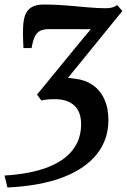

<svg xmlns="http://www.w3.org/2000/svg" viewBox="-46 -588 562 851"><path d="M-13 243 -26 190Q86.5 183 161.8 154.8Q237 126.5 275.2 78Q313.5 29.5 313.5 -37.5Q313.5 -93 282.8 -120.8Q252 -148.5 197.5 -148.5Q179.5 -148.5 164.2 -147Q149 -145.5 137.5 -142.5L118 -168.5L314.5 -408.5L356.5 -458.5Q326.5 -458.5 295.8 -458.8Q265 -459 234.2 -459Q203.5 -459 172.5 -459Q147.5 -459 132.2 -451.5Q117 -444 108.2 -425.8Q99.5 -407.5 94 -375H58Q57.5 -388 56.8 -400.2Q56 -412.5 56 -425.2Q56 -438 56 -452.5Q56 -492.5 64.5 -518Q73 -543.5 93.5 -555.8Q114 -568 149 -568Q197.5 -568 248 -563.8Q298.5 -559.5 343.8 -555.5Q389 -551.5 421 -551.5Q438.5 -551.5 451 -554.8Q463.5 -558 473 -566L496.5 -539.5L255 -242.5Q261 -242.5 269 -241.5Q277 -240.5 286.5 -239Q330.5 -234.5 364 -211.8Q397.5 -189 416 -149.5Q434.5 -110 434.5 -55.5Q434.5 29.5 384.2 94Q334 158.5 234.5 197.2Q135 236 -13 243Z"/></svg>

Font: Merriweather 20pt SemiBold
Style: Italic
Weight: 600
Italic angle: -7.8°
Version: Version 2.101